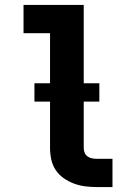

<svg xmlns="http://www.w3.org/2000/svg" viewBox="-20 -755 540 775"><path d="M370 0Q346 0 323 -3Q300 -6 278.5 -14Q257 -22 237.5 -35.5Q218 -49 205 -68.5Q192 -88 187 -111Q182 -134 182 -157V-621H75V-735H318V-157Q318 -147 322 -138Q326 -129 333.5 -123.5Q341 -118 350.5 -116Q360 -114 370 -114H434V0ZM119 -345V-419H381V-345Z"/></svg>

Font: Iosevka SS04 Heavy
Style: Regular
Weight: 900
Monospace: yes
Designer: Belleve Invis
Foundry: Belleve Invis
Version: Version 19.0.0; ttfautohint (v1.8.4)